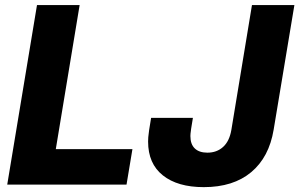

<svg xmlns="http://www.w3.org/2000/svg" viewBox="-20 -748 1213 778"><path d="M9.3 0 129.9 -727.5H302.7L206.1 -143.6H516.6L492.7 0ZM805.7 10.3Q699.7 10.3 639.9 -37.4Q580.1 -85 580.1 -174.3Q580.1 -182.1 580.8 -192.1Q581.5 -202.1 584.2 -220.5Q586.9 -238.8 592.3 -270.5H761.7Q756.8 -241.7 754.6 -227.1Q752.4 -212.4 752 -206.5Q751.5 -200.7 751.5 -196.8Q751.5 -163.6 769.3 -146.5Q787.1 -129.4 820.3 -129.4Q858.4 -129.4 884 -152.6Q909.7 -175.8 917.5 -221.7L1001 -727.5H1172.9L1088.9 -222.7Q1070.3 -110.8 997.8 -50.3Q925.3 10.3 805.7 10.3Z"/></svg>

Font: Inter 20pt ExtraBold
Style: Italic
Weight: 800
Italic angle: -9.3988°
Version: Version 4.001;git-66647c0bb